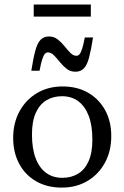

<svg xmlns="http://www.w3.org/2000/svg" viewBox="-20 -844 566 874"><path d="M263.5 -34.5Q304 -34.5 335 -53Q366 -71.5 383.2 -110Q400.5 -148.5 400.5 -208Q400.5 -273 383.8 -316.8Q367 -360.5 336.2 -383.2Q305.5 -406 262.5 -406Q222 -406 191.2 -387.5Q160.5 -369 143 -330.5Q125.5 -292 125.5 -232Q125.5 -168 142.2 -123.8Q159 -79.5 190 -57Q221 -34.5 263.5 -34.5ZM261 10Q195 10 145 -18.5Q95 -47 67.5 -98.2Q40 -149.5 40 -216Q40 -284.5 69 -337.5Q98 -390.5 148.8 -420.5Q199.5 -450.5 265 -450.5Q331.5 -450.5 381.2 -421.8Q431 -393 458.8 -342.2Q486.5 -291.5 486.5 -224.5Q486.5 -156 457.5 -103Q428.5 -50 377.8 -20Q327 10 261 10ZM403.5 -673.5Q394.5 -616.5 385.5 -582.2Q376.5 -548 362 -532.8Q347.5 -517.5 323 -517.5Q300.5 -517.5 283.5 -530.8Q266.5 -544 252.5 -561.5Q238.5 -579 225.5 -592.2Q212.5 -605.5 198 -605.5Q191 -605.5 184.8 -599.2Q178.5 -593 172.5 -575Q166.5 -557 160 -522H122.5Q131.5 -579.5 140.8 -613.5Q150 -647.5 164.5 -662.8Q179 -678 203 -678Q225.5 -678 242.5 -664.8Q259.5 -651.5 273.5 -634Q287.5 -616.5 300.5 -603.2Q313.5 -590 328 -590Q335.5 -590 341.5 -596.5Q347.5 -603 353.5 -621Q359.5 -639 366 -673.5ZM133.5 -768.5V-823.5H393.5V-768.5Z"/></svg>

Font: Newsreader 16pt 16pt
Style: Regular
Weight: 400
Version: Version 1.003